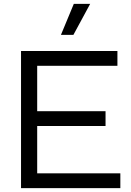

<svg xmlns="http://www.w3.org/2000/svg" viewBox="-20 -966 672 986"><path d="M293 -787 359 -946H443L357 -787ZM598 0H88V-704H583V-628H171V-395H522V-319H171V-76H598Z"/></svg>

Font: CBA Beacon Sans
Style: Regular
Weight: 400
Designer: Wei Huang
Foundry: Wei Huang
Version: Version 1.002